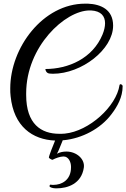

<svg xmlns="http://www.w3.org/2000/svg" viewBox="-20 -730 690 1049"><path d="M290 299C348 299 425 275 438 186C445 139 398 98 343 98C326 98 308 101 291 110C299 99 311 63 323 36C325 36 327 36 329 36C428 26 529 -26 589 -106C621 -148 650 -199 650 -259V-260C650 -265 643 -270 638 -270C636 -270 634 -269 633 -265C616 -149 467 -13 334 0C324 1 314 1 304 1C205 1 123 -52 123 -211V-220C123 -476 336 -673 470 -673H477C533 -670 554 -641 554 -603C554 -584 549 -563 540 -541C486 -411 354 -353 228 -353C228 -345 234 -329 252 -328C258 -328 263 -327 269 -327C426 -327 598 -460 598 -590C598 -678 531 -707 460 -710H445C215 -710 36 -470 36 -247C36 -233 36 -218 38 -204C55 -39 157 33 281 38C269 67 247 122 247 131C247 134 262 143 266 143H267C284 134 309 125 326 125H328C354 125 368 155 368 181V184C368 257 313 280 273 280C267 280 262 280 257 279C253 278 251 282 251 286C251 289 251 291 254 292C265 298 277 299 290 299Z"/></svg>

Font: Style Script
Style: Regular
Weight: 400
Designer: Robert E. Leuschke
Foundry: Robert E. Leuschke
Version: Version 1.010